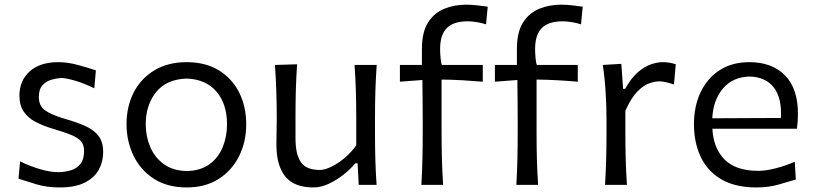

<svg xmlns="http://www.w3.org/2000/svg" viewBox="-20 -804 3538 835"><path d="M239.7 11.2Q183.1 11.2 137.5 -2.7Q91.8 -16.6 60.5 -26.9L67.4 -102.1Q110.8 -81.1 154.8 -68.1Q198.7 -55.2 235.8 -55.2Q265.6 -56.2 290.5 -64.2Q315.4 -72.3 330.6 -92Q345.7 -111.8 345.7 -148.4Q345.7 -173.3 332.8 -189Q319.8 -204.6 290 -217Q260.3 -229.5 208.5 -244.6Q167.5 -256.8 134.8 -273.9Q102.1 -291 83.3 -318.4Q64.5 -345.7 64.5 -387.7Q64.5 -453.1 109.1 -493.4Q153.8 -533.7 233.4 -533.7Q274.4 -533.7 320.8 -521Q367.2 -508.3 397 -498L390.1 -419.9Q342.8 -442.9 304 -453.9Q265.1 -464.8 246.1 -464.8Q227.1 -463.9 204.3 -457.5Q181.6 -451.2 165.3 -433.8Q148.9 -416.5 148.9 -381.8Q148.9 -344.7 174.6 -325.2Q200.2 -305.7 262.2 -287.1Q314.5 -272.5 351.6 -255.6Q388.7 -238.8 408.7 -212.6Q428.7 -186.5 428.7 -142.6Q428.7 -100.1 409.2 -65.2Q389.6 -30.3 347.9 -9.5Q306.2 11.2 239.7 11.2Z M792.5 11.2Q707 11.2 648.4 -27.1Q589.8 -65.4 560.1 -128.2Q530.3 -190.9 530.3 -263.7Q530.3 -341.8 562 -402.8Q593.8 -463.9 652.6 -498.8Q711.4 -533.7 791.5 -533.7Q874 -533.7 931.9 -498Q989.7 -462.4 1020.3 -401.4Q1050.8 -340.3 1050.8 -263.7Q1050.8 -186.5 1019.3 -124Q987.8 -61.5 929.9 -25.1Q872.1 11.2 792.5 11.2ZM792.5 -60.1Q852.5 -61.5 891.4 -90.1Q930.2 -118.7 948.7 -164.6Q967.3 -210.4 967.3 -263.7Q967.3 -351.6 921.6 -405.3Q876 -459 792.5 -462.4Q703.6 -459.5 658.7 -403.1Q613.8 -346.7 613.8 -263.7Q613.8 -210.9 633.3 -165Q652.8 -119.1 692.4 -90.3Q731.9 -61.5 792.5 -60.1Z M1343.3 11.2Q1259.3 11.2 1220.7 -36.4Q1182.1 -84 1182.1 -175.3Q1182.1 -209 1182.9 -234.9Q1183.6 -260.7 1183.6 -285.2Q1183.6 -353 1181.6 -408.4Q1179.7 -463.9 1175.8 -521.5L1272 -524.4Q1268.1 -466.8 1266.6 -411.4Q1265.1 -356 1265.1 -293.9V-201.7Q1265.1 -133.8 1288.1 -99.4Q1311 -64.9 1370.6 -64.9Q1392.6 -64.9 1421.6 -79.1Q1450.7 -93.3 1479.5 -117.7Q1508.3 -142.1 1529.3 -171.9V-293.9Q1529.3 -356 1527.6 -409.9Q1525.9 -463.9 1522 -521.5H1618.2Q1614.3 -463.9 1612.5 -408.4Q1610.8 -353 1610.8 -285.2V-230Q1610.8 -165.5 1612.3 -111.8Q1613.8 -58.1 1617.7 0H1540L1535.2 -93.8H1525.4Q1505.9 -70.3 1475.8 -46.1Q1445.8 -22 1411.4 -5.4Q1377 11.2 1343.3 11.2Z M1812.5 0Q1815.9 -58.1 1817.1 -111.8Q1818.4 -165.5 1818.4 -230V-282.2Q1818.4 -321.3 1817.9 -364.3Q1817.4 -407.2 1816.9 -456.1L1719.2 -448.7V-521.5H1814.9V-590.8Q1814.9 -664.6 1841.8 -706.5Q1868.7 -748.5 1912.6 -766.1Q1956.5 -783.7 2007.8 -783.7Q2030.8 -783.7 2058.1 -780.5Q2085.4 -777.3 2101.1 -774.9L2093.8 -698.2Q2077.1 -703.6 2054.7 -707.5Q2032.2 -711.4 2015.1 -711.4Q1952.1 -711.4 1923.1 -681.9Q1894 -652.3 1894 -590.8Q1894 -572.8 1896 -551.5Q1897.9 -530.3 1901.9 -521.5H2079.6V-448.7Q2033.7 -452.6 1989.3 -455.1Q1944.8 -457.5 1900.4 -458V-230Q1900.4 -165.5 1901.9 -111.8Q1903.3 -58.1 1907.2 0Z M2225.6 0Q2229 -58.1 2230.2 -111.8Q2231.4 -165.5 2231.4 -230V-282.2Q2231.4 -321.3 2231 -364.3Q2230.5 -407.2 2230 -456.1L2132.3 -448.7V-521.5H2228V-590.8Q2228 -664.6 2254.9 -706.5Q2281.7 -748.5 2325.7 -766.1Q2369.6 -783.7 2420.9 -783.7Q2443.8 -783.7 2471.2 -780.5Q2498.5 -777.3 2514.2 -774.9L2506.8 -698.2Q2490.2 -703.6 2467.8 -707.5Q2445.3 -711.4 2428.2 -711.4Q2365.2 -711.4 2336.2 -681.9Q2307.1 -652.3 2307.1 -590.8Q2307.1 -572.8 2309.1 -551.5Q2311 -530.3 2314.9 -521.5H2492.7V-448.7Q2446.8 -452.6 2402.3 -455.1Q2357.9 -457.5 2313.5 -458V-230Q2313.5 -165.5 2314.9 -111.8Q2316.4 -58.1 2320.3 0Z M2611.3 0Q2614.7 -58.1 2616.2 -111.8Q2617.7 -165.5 2617.7 -230V-282.7Q2617.7 -340.3 2614 -400.9Q2610.4 -461.4 2601.6 -521.5L2682.1 -526.4L2689.9 -417.5H2698.7Q2724.6 -464.4 2753.7 -489.5Q2782.7 -514.6 2810.8 -524.2Q2838.9 -533.7 2861.3 -533.7Q2892.6 -533.7 2918.9 -524.4L2911.1 -436.5Q2895.5 -441.9 2878.4 -446Q2861.3 -450.2 2847.7 -450.2Q2829.6 -450.2 2804.4 -441.9Q2779.3 -433.6 2752.2 -406.2Q2725.1 -378.9 2699.7 -322.3V-226.6Q2699.7 -164.6 2701.2 -111.3Q2702.6 -58.1 2706.5 0Z M3270 11.2Q3177.2 11.2 3116.9 -24.2Q3056.6 -59.6 3027.3 -121.8Q2998 -184.1 2998 -263.7Q2998 -342.3 3027.1 -403.3Q3056.2 -464.4 3110.1 -499Q3164.1 -533.7 3238.8 -533.7Q3337.4 -533.7 3393.8 -476.3Q3450.2 -418.9 3450.2 -310.1Q3450.2 -274.4 3445.8 -244.1H3078.1Q3082.5 -159.2 3131.3 -110.1Q3180.2 -61 3278.3 -61Q3310.1 -61 3352.5 -71.8Q3395 -82.5 3436.5 -100.6L3440.9 -23.4Q3409.7 -13.7 3365.7 -1.2Q3321.8 11.2 3270 11.2ZM3376 -291Q3380.9 -377.4 3345.5 -423.3Q3310.1 -469.2 3239.7 -471.2Q3167 -469.2 3124.5 -419.7Q3082 -370.1 3077.6 -289.6Z"/></svg>

Font: Pinar DS2-Regular
Style: Regular
Weight: 400
Designer: Amin Abedi
Version: Version 2.000